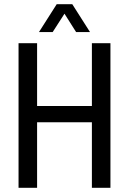

<svg xmlns="http://www.w3.org/2000/svg" viewBox="-20 -891 612 911"><path d="M165 -739 249 -871H323L407 -739H341L286 -826L230 -739ZM68 0V-686H156V-388H416V-686H504V0H416V-311H156V0Z"/></svg>

Font: Archivo Condensed
Style: Regular
Weight: 400
Width: 3
Designer: Hector Gatti
Foundry: Omnibus-Type
Version: Version 2.001; ttfautohint (v1.8.3)